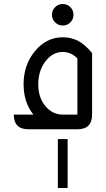

<svg xmlns="http://www.w3.org/2000/svg" viewBox="-20 -645 528 958"><path d="M366.2 -73.2V-353.5Q334.5 -385.7 293 -385.7Q242.2 -385.7 206.5 -338.6Q170.9 -291.5 170.9 -224.6Q170.9 -157.7 206.5 -115.5Q242.2 -73.2 293 -73.2ZM48.8 -73.2H146.5Q97.7 -134.8 97.7 -224.6Q97.7 -321.8 154.8 -390.4Q211.9 -459 293 -459Q332.5 -459 366.2 -442.9Q403.8 -424.3 439.5 -379.9V-73.2Q439.5 0 366.2 0H122.1Q48.8 0 48.8 -73.2ZM293 -517.6Q271 -517.6 255.1 -533.4Q239.3 -549.3 239.3 -571.3Q239.3 -593.8 255.1 -609.4Q271 -625 293 -625Q315.4 -625 331.1 -609.4Q346.7 -593.8 346.7 -571.3Q346.7 -549.3 331.1 -533.4Q315.4 -517.6 293 -517.6ZM317.4 293H268.6V48.8H317.4Z"/></svg>

Font: Catrinity
Style: Regular
Weight: 400
Designer: Alexander Lange
Foundry: High-Logic / Made with FontCreator
Version: Version 2.090;May 20, 2024;FontCreator 15.0.0.2974 64-bit